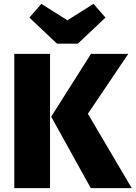

<svg xmlns="http://www.w3.org/2000/svg" viewBox="-20 -974 702 994"><path d="M239 0H54V-695H239ZM662 0H450L245 -370L451 -695H644L435 -385ZM383 -748H275L132 -883L194 -954L329 -869L464 -954L526 -883Z"/></svg>

Font: Trujillo ExtraBold
Style: Regular
Weight: 800
Designer: Fira Sans original fonts by bBox Type GmbH, Carrois Corporate GbR, & Edenspiekermann AG / Changes by Cristiano Sobral
Foundry: Fira Sans original fonts by bBox Type GmbH, Carrois Corporate GbR, & Edenspiekermann AG / Changes by Cristiano Sobral
Version: Version 4.301;July 28, 2020;FontCreator 13.0.0.2655 64-bit